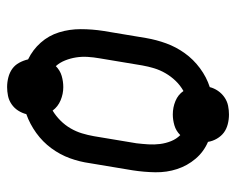

<svg xmlns="http://www.w3.org/2000/svg" viewBox="-82 -530 664 540"><g transform="rotate(-90 250.0 -260.0)"><path d="M198 52Q184 52 170.5 48.5Q157 45 147 37.5Q137 30 130 18Q123 6 121 -7Q93 -19 73.5 -42Q54 -65 44.5 -94Q35 -123 35.5 -155Q36 -187 41 -219L61 -339Q65 -368 75 -395.5Q85 -423 103 -447.5Q121 -472 146 -490Q171 -508 199 -518Q202 -530 209 -541Q216 -552 227 -559.5Q238 -567 250.5 -569.5Q263 -572 275 -572Q289 -572 302.5 -568.5Q316 -565 326.5 -557.5Q337 -550 343.5 -538Q350 -526 353 -513Q380 -500 400 -477.5Q420 -455 429 -426Q438 -397 438 -365Q438 -333 433 -301L413 -181Q408 -152 398 -124.5Q388 -97 370.5 -72.5Q353 -48 328 -29.5Q303 -11 275 -2Q272 10 264.5 21Q257 32 246 39.5Q235 47 222.5 49.5Q210 52 198 52ZM264 -76Q280 -85 292.5 -98Q305 -111 314 -126.5Q323 -142 328 -158.5Q333 -175 336 -192L356 -312Q359 -329 360 -345.5Q361 -362 358.5 -378Q356 -394 350 -409Q344 -424 334 -435Q322 -423 306.5 -418.5Q291 -414 275 -414Q256 -414 238 -421.5Q220 -429 209 -444Q194 -435 181 -422Q168 -409 159 -393.5Q150 -378 145 -361.5Q140 -345 137 -328L117 -208Q115 -191 114 -174.5Q113 -158 115 -142Q117 -126 123 -111Q129 -96 140 -85Q152 -97 167.5 -101.5Q183 -106 198 -106Q218 -106 236 -98.5Q254 -91 264 -76Z"/></g></svg>

Font: Iosevka Gothic
Style: Italic
Weight: 400
Italic angle: -9°
Monospace: yes
Designer: Belleve Invis
Foundry: Belleve Invis
Version: Version 15.5.1; ttfautohint (v1.8.4)